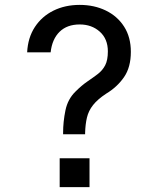

<svg xmlns="http://www.w3.org/2000/svg" viewBox="-20 -760 640 785"><path d="M238 -211V-217Q238 -262 247.5 -308.5Q257 -355 289 -386Q314 -411 337.5 -427Q361 -443 380 -457.5Q399 -472 410 -493Q421 -514 421 -550Q421 -601 388 -630.5Q355 -660 306 -660Q254 -660 223.5 -630Q193 -600 187 -546H91Q94 -606 122.5 -649.5Q151 -693 198.5 -716.5Q246 -740 306 -740Q365 -740 412.5 -717Q460 -694 487.5 -651Q515 -608 515 -548Q515 -485 487 -444.5Q459 -404 414 -377Q379 -354 360.5 -330.5Q342 -307 335.5 -279.5Q329 -252 328 -217V-211ZM224 5V-113H346V5Z"/></svg>

Font: Tiny
Style: Regular
Weight: 400
Designer: Philipp Nurullin, Konstantin Bulenkov
Foundry: JetBrains
Version: Version 2.251; ttfautohint (v1.8.4.7-5d5b)